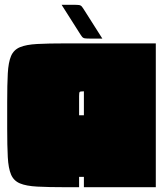

<svg xmlns="http://www.w3.org/2000/svg" viewBox="-20 -781 680 801"><path d="M630 -600V0H330V-43H310V0H255Q182 0 135.5 -2.5Q89 -5 63 -16Q37 -27 26 -53Q15 -79 12.5 -125.5Q10 -172 10 -245V-355Q10 -428 12.5 -474.5Q15 -521 26 -547Q37 -573 63 -584Q89 -595 135.5 -597.5Q182 -600 255 -600ZM310 -300H330V-400Q315 -400 312.5 -397.5Q310 -395 310 -380ZM237 -761H286Q302 -761 309.5 -760Q317 -759 321.5 -753.5Q326 -748 334 -735L407 -620H358Q342 -620 334.5 -621Q327 -622 322.5 -627.5Q318 -633 310 -646Z"/></svg>

Font: Badeen Display
Style: Regular
Weight: 400
Version: Version 1.000; ttfautohint (v1.8.4.7-5d5b)